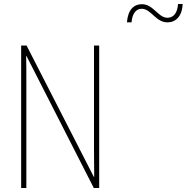

<svg xmlns="http://www.w3.org/2000/svg" viewBox="-20 -942 935 962"><path d="M616 -830H639C643 -880 666 -898 690 -898C737 -898 760 -830 819 -830C860 -830 893 -860 895 -922H872C869 -874 847 -853 819 -853C772 -853 749 -921 691 -921C651 -921 621 -894 616 -830ZM477 0V-714H451V-190C451 -156 452 -103 452 -56H450L113 -714H86V0H112V-534C112 -589 112 -625 111 -661H113L450 0Z"/></svg>

Font: Noto Sans Thai Looped Condensed Thin
Style: Regular
Weight: 100
Width: 3
Designer: Sasikarn Vongin, Ben Mitchell
Foundry: The Fontpad Ltd
Version: Version 1.001